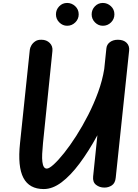

<svg xmlns="http://www.w3.org/2000/svg" viewBox="-20 -1274 940 1304"><path d="M277 10Q179 10 139 -66Q99 -142 116 -301.5L182.5 -936.5Q184 -950 193.2 -966Q202.5 -982 219.5 -993.5Q236.5 -1005 262 -1004Q296 -1004 317.8 -982.2Q339.5 -960.5 336 -927.5L272 -301.5Q268 -261 266.5 -229.2Q265 -197.5 267.8 -175Q270.5 -152.5 277.8 -140.8Q285 -129 298 -129Q314 -129 345 -157.2Q376 -185.5 415.8 -235.2Q455.5 -285 497.8 -351Q540 -417 578.8 -492.8Q617.5 -568.5 646.5 -648.2Q675.5 -728 688 -805.5L702.5 -945.5Q705 -972 726.8 -988Q748.5 -1004 780.5 -1004Q819.5 -1004 840 -983.2Q860.5 -962.5 857 -930L766 -67.5Q762.5 -30.5 740 -15.2Q717.5 0 689 0Q656 0 632.2 -18.8Q608.5 -37.5 612.5 -75.5L641.5 -355.5Q581.5 -245.5 520.2 -163.5Q459 -81.5 398 -35.8Q337 10 277 10ZM678.5 -1099Q648 -1099 625.2 -1121.8Q602.5 -1144.5 602.5 -1176.5Q602.5 -1208 624.5 -1231Q646.5 -1254 678.5 -1254Q709.5 -1254 733.2 -1232Q757 -1210 757 -1176.5Q757 -1144.5 734 -1121.8Q711 -1099 678.5 -1099ZM436 -1099Q405.5 -1099 382.8 -1121.8Q360 -1144.5 360 -1176.5Q360 -1208 382 -1231Q404 -1254 436 -1254Q467 -1254 490.8 -1232Q514.5 -1210 514.5 -1176.5Q514.5 -1144.5 491.2 -1121.8Q468 -1099 436 -1099Z"/></svg>

Font: Edu NSW ACT Hand
Style: Regular
Weight: 400
Designer: Tina and Corey Anderson, Eben Sorkin, Mirko Velimirovic
Foundry: Sorkin Type Co.
Version: Version 2.000